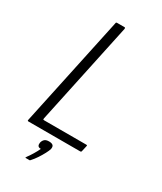

<svg xmlns="http://www.w3.org/2000/svg" viewBox="-210 -749 841 996"><g transform="rotate(30 210.5 -251.0)"><path d="M40 0Q34 0 35 -6L176 -667Q176 -673 183 -673H226Q230 -673 231 -671.5Q232 -670 232 -666L102 -55Q101 -51 101.5 -48.5Q102 -46 108 -46H359Q364 -46 365 -45Q366 -44 365 -39L358 -8Q357 -3 355.5 -1.5Q354 0 349 0ZM213 65Q210 76 200 95Q190 114 177 133.5Q164 153 151 167Q148 171 146 171Q143 171 135 171Q127 171 121 171Q120 170 120.5 169Q121 168 124 163Q134 150 147 128.5Q160 107 167 91Q153 91 149 83.5Q145 76 147 65Q150 52 158.5 44Q167 36 185 36Q201 36 208.5 42.5Q216 49 213 65Z"/></g></svg>

Font: Glory Thin Light
Style: Italic
Weight: 300
Italic angle: -12°
Version: Version 1.011